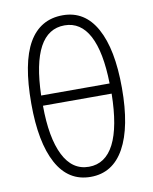

<svg xmlns="http://www.w3.org/2000/svg" viewBox="-83 -787 686 859"><g transform="rotate(-10 260.0 -357.0)"><path d="M261.2 -678.2Q112.3 -678.2 104 -387.2H415Q412.1 -531.2 373 -605Q334 -678.2 261.2 -678.2ZM259.8 -36.1Q335 -36.1 374.5 -113.3Q413.6 -189.9 416 -340.8H104Q104.5 -194.8 144.5 -115.2Q184.1 -36.1 259.8 -36.1ZM465.8 -357.9Q465.8 -180.7 413.1 -85.4Q360.4 9.8 259.8 9.8Q158.7 9.8 106.4 -86.4Q54.2 -182.6 54.2 -358.9Q54.2 -543.9 106 -633.8Q158.2 -724.1 261.2 -724.1Q360.8 -724.1 413.1 -629.4Q465.8 -534.2 465.8 -357.9Z"/></g></svg>

Font: Germano
Style: Regular
Weight: 300
Width: 3
Foundry: Ascender Corporation
Version: Version 1.10; ttfautohint (v1.5)